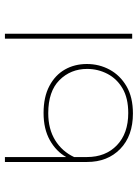

<svg xmlns="http://www.w3.org/2000/svg" viewBox="90 -647 560 780"><g transform="rotate(-90 370.0 -257.0)"><path d="M299 3Q208 3 155 -48.5Q102 -100 102 -183V-517H122V-268Q145 -309 190.5 -334.5Q236 -360 301 -360Q366 -360 410.5 -336.5Q455 -313 477.5 -273.5Q500 -234 500 -184Q500 -134 477 -91.5Q454 -49 409.5 -23Q365 3 299 3ZM301 -16Q361 -16 400.5 -39Q440 -62 460 -100.5Q480 -139 480 -183Q480 -250 434.5 -295.5Q389 -341 300 -341Q236 -341 190.5 -313Q145 -285 122 -236V-184Q122 -108 170 -62Q218 -16 301 -16ZM603 0V-517H623V0Z"/></g></svg>

Font: Montserrat Alternates Thin
Style: Regular
Weight: 100
Designer: Julieta Ulanovsky
Foundry: Julieta Ulanovsky
Version: Version 9.000